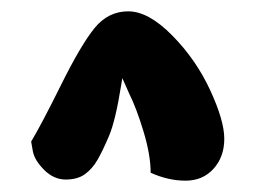

<svg xmlns="http://www.w3.org/2000/svg" viewBox="-20 -767 451 339"><path d="M38 -500 35 -517Q53 -547 88 -617.5Q123 -688 147 -717.5Q171 -747 206.5 -747Q242 -747 284 -704.5Q326 -662 351 -608Q376 -554 376 -522Q376 -490 357 -469Q338 -448 307.5 -448Q277 -448 246 -462Q246 -493 233.5 -534.5Q221 -576 208 -602L196 -629L194 -617Q184 -554 172.5 -527Q161 -500 152 -484.5Q143 -469 130 -459.5Q117 -450 96 -450Q75 -450 58 -467Q41 -484 38 -500Z"/></svg>

Font: Chela One
Style: Regular
Weight: 400
Designer: Miguel Hernandez
Foundry: LatinoType
Version: Version 1.001